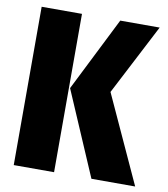

<svg xmlns="http://www.w3.org/2000/svg" viewBox="-79 -762 728 830"><g transform="rotate(10 285.0 -347.5)"><path d="M214 -695V0H37V-695ZM555 -695 394 -384 570 0H378L219 -370L382 -695Z"/></g></svg>

Font: Fira Sans Extra Condensed ExtraBold
Style: Regular
Weight: 800
Width: 1
Designer: Carrois Corporate & Edenspiekermann AG
Foundry: Carrois Corporate GbR & Edenspiekermann AG
Version: Version 4.203